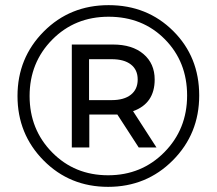

<svg xmlns="http://www.w3.org/2000/svg" viewBox="-20 -723 842 746"><path d="M754 -352Q754 -203 651.5 -100Q549 3 400 3Q251 3 149.5 -99.5Q48 -202 48 -350Q48 -498 150 -600.5Q252 -703 402 -703Q552 -703 653 -602.5Q754 -502 754 -352ZM402 -658Q271 -658 183 -569Q95 -480 95 -350Q95 -220 182.5 -131Q270 -42 400 -42Q530 -42 618.5 -131.5Q707 -221 707 -352Q707 -483 620.5 -570.5Q534 -658 402 -658ZM581 -414Q581 -321 497 -291L588 -150H519L436 -278H419H327V-150H259V-550H419Q494 -550 537.5 -513Q581 -476 581 -414ZM326 -334H414Q462 -334 488.5 -355Q515 -376 515 -414Q515 -452 488.5 -472.5Q462 -493 414 -493H326Z"/></svg>

Font: false
Style: Regular
Weight: 500
Designer: Julieta Ulanovsky
Foundry: Julieta Ulanovsky
Version: Version 7.222;hotconv 1.0.109;makeotfexe 2.5.65596